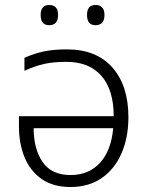

<svg xmlns="http://www.w3.org/2000/svg" viewBox="-20 -740 592 770"><path d="M248 -542Q367 -542 431 -469Q495 -396 495 -270Q495 -189 467.5 -125.5Q440 -62 388 -26Q336 10 262 10Q194 10 148 -21.5Q102 -53 79 -108Q56 -163 56 -234V-274H436Q436 -379 387 -435.5Q338 -492 246 -492Q196 -492 159 -484Q122 -476 78 -456V-508Q118 -526 157 -534Q196 -542 248 -542ZM434 -226H115Q115 -142 151 -90Q187 -38 263 -38Q336 -38 381 -87Q426 -136 434 -226ZM143 -680Q143 -720 177 -720Q213 -720 213 -680Q213 -639 177 -639Q143 -639 143 -680ZM329 -680Q329 -720 363 -720Q399 -720 399 -680Q399 -639 363 -639Q329 -639 329 -680Z"/></svg>

Font: BC Sans Light
Style: Regular
Weight: 300
Designer: Monotype Design Team
Foundry: Monotype Imaging Inc.
Version: Version 2.000;GOOG;noto-source:20170915:90ef993387c0